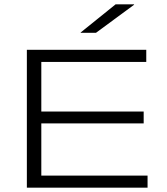

<svg xmlns="http://www.w3.org/2000/svg" viewBox="-20 -870 774 890"><path d="M104.5 0V-639H171.5V0ZM112.5 0V-56H664V0ZM140 -298V-353H646V-298ZM112.5 -583V-639H658V-583ZM516 -850H601.5V-848L425 -718H354V-719.5Z"/></svg>

Font: Anek Latin Expanded Light
Style: Regular
Weight: 300
Width: 7
Designer: Yesha Goshar
Foundry: Ek Type
Version: Version 1.003